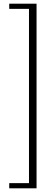

<svg xmlns="http://www.w3.org/2000/svg" viewBox="-20 -820 278 1040"><path d="M178 200H30V172H137V-772H30V-800H178Z"/></svg>

Font: Big Shoulders Stencil Text Thin Thin
Style: Regular
Weight: 250
Version: Version 2.001